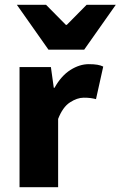

<svg xmlns="http://www.w3.org/2000/svg" viewBox="-20 -776 500 796"><path d="M61 0V-498H191L203 -412H206Q234 -462 272 -486Q310 -510 348 -510Q370 -510 384 -507.5Q398 -505 408 -500L378 -365Q366 -368 355 -369.5Q344 -371 327 -371Q300 -371 270 -351.5Q240 -332 221 -283V0ZM181 -570 50 -756H171L253 -673H257L339 -756H460L329 -570Z"/></svg>

Font: Source Sans 3 ExtraLight ExtraBold
Style: Regular
Weight: 800
Version: Version 3.052;hotconv 1.1.0;makeotfexe 2.6.0